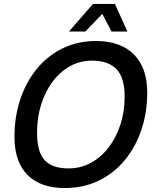

<svg xmlns="http://www.w3.org/2000/svg" viewBox="-20 -933 779 969"><path d="M307 16Q185 16 119 -50Q53 -116 53 -242Q53 -343 82 -430.5Q111 -518 165 -584.5Q219 -651 295 -688.5Q371 -726 465 -726Q588 -726 655.5 -658.5Q723 -591 723 -466Q723 -365 693.5 -277.5Q664 -190 609 -124Q554 -58 477.5 -21Q401 16 307 16ZM326 -83Q386 -83 437.5 -110.5Q489 -138 527.5 -188Q566 -238 587.5 -303.5Q609 -369 609 -445Q609 -542 567.5 -584.5Q526 -627 444 -627Q384 -627 333.5 -599Q283 -571 245.5 -521Q208 -471 187.5 -405Q167 -339 167 -264Q167 -166 205.5 -124.5Q244 -83 326 -83ZM328 -774 449 -913H560L623 -774H543L496 -863L411 -774Z"/></svg>

Font: Geist Medium
Style: Italic
Weight: 500
Italic angle: -12°
Designer: Basement.studio, Andrés Briganti, Mateo Zaragoza
Foundry: Basement.studio, Vercel, Andrés Briganti, Guido Ferreyra, Mateo Zaragoza
Version: Version 1.500; ttfautohint (v1.8.4.7-5d5b)